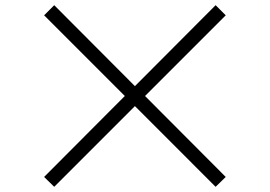

<svg xmlns="http://www.w3.org/2000/svg" viewBox="-20 -737 1040 740"><path d="M189 -17 150 -55 461 -367 150 -678 189 -717 500 -405 811 -717 850 -678 539 -367 850 -55 811 -17 500 -328Z"/></svg>

Font: Zen Antique Soft
Style: Regular
Weight: 400
Designer: Yoshimichi Ohira
Foundry: Positype
Version: Version 1.001